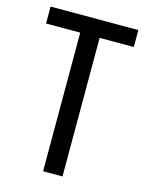

<svg xmlns="http://www.w3.org/2000/svg" viewBox="-108 -768 641 835"><g transform="rotate(15 212.5 -350.0)"><path d="M409.7 -700.2V-624H255.9V0H168.5V-624H14.6V-700.2Z"/></g></svg>

Font: Moulpali
Style: Regular
Weight: 400
Designer: Danh Hong
Version: Version 8.002; ttfautohint (v1.8.3)